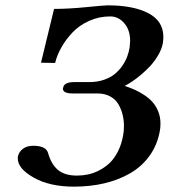

<svg xmlns="http://www.w3.org/2000/svg" viewBox="-20 -679 625 711"><path d="M378.9 -659.2Q473.6 -659.2 529.3 -630.1Q585 -601.1 585 -542Q585 -534.7 583 -519Q579.1 -497.6 566.2 -475.3Q553.2 -453.1 537.4 -435.8Q521.5 -418.5 502.7 -402.6Q483.9 -386.7 469 -377Q454.1 -367.2 441.9 -360.8Q462.9 -354 480 -346.2Q497.1 -338.4 515.4 -326.2Q533.7 -314 545.9 -299.8Q558.1 -285.6 566.2 -265.6Q574.2 -245.6 574.2 -222.2Q574.2 -204.1 571.8 -193.8Q562.5 -141.6 533.4 -101.6Q504.4 -61.5 461.2 -36.9Q418 -12.2 365.7 0Q313.5 12.2 253.9 12.2Q164.1 12.2 105 -21.2Q45.9 -54.7 45.9 -91.8V-98.1Q49.8 -116.7 64.7 -127.9Q79.6 -139.2 103 -139.2Q150.9 -139.2 158.2 -111.8Q169.9 -70.3 194.8 -49.6Q219.7 -28.8 265.1 -28.8Q285.6 -28.8 305.9 -33Q326.2 -37.1 347.4 -48.1Q368.7 -59.1 386 -75.4Q403.3 -91.8 416.7 -118.2Q430.2 -144.5 436 -178.2Q439 -192.9 439 -211.9Q439 -233.4 434.3 -253.2Q429.7 -272.9 419.2 -291.7Q408.7 -310.5 388.4 -321.8Q368.2 -333 339.8 -333H248Q212.9 -333 212.9 -351.1Q212.9 -353 213.9 -354Q216.8 -375 254.9 -375H311Q339.8 -375 364.3 -383.3Q388.7 -391.6 404.8 -404.8Q420.9 -418 432.9 -435.3Q444.8 -452.6 450.9 -469.2Q457 -485.8 460 -502.9Q461.9 -521.5 461.9 -527.8Q461.9 -567.9 440.2 -593Q418.5 -618.2 388.2 -618.2Q346.7 -618.2 309.8 -601.6Q272.9 -585 248 -558.3Q223.1 -531.7 207 -502.9Q190.9 -474.1 184.1 -445.8L131.8 -446.8L180.2 -646Q233.4 -646 299.8 -652.6Q366.2 -659.2 378.9 -659.2Z"/></svg>

Font: Linux Libertine
Style: Bold Italic
Weight: 700
Italic angle: -11.5°
Designer: Philipp H. Poll
Foundry: Philipp H. Poll
Version: Version 4.0.5